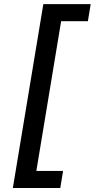

<svg xmlns="http://www.w3.org/2000/svg" viewBox="-20 -775 467 946"><path d="M43.3 151.3 193.5 -754.6H426.8L413 -670.5H281.2L159.1 67.1H290.8L277 151.3Z"/></svg>

Font: Karasuma Gothic
Style: Medium Italic
Weight: 500
Italic angle: 9.39998°
Designer: Rasmus Andersson / Ryoko Nishizuka
Foundry: Genbu
Version: Version 1.00